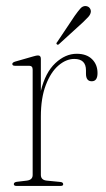

<svg xmlns="http://www.w3.org/2000/svg" viewBox="-20 -612 348 632"><path d="M114.5 -418.5V-312.5Q129 -373 162 -404Q195 -435 232.5 -435Q265 -435 283 -417.2Q301 -399.5 301 -371.5Q301 -344.5 282 -344.5Q263 -344.5 263 -369.5V-380.5Q263 -418 224.5 -418Q197.5 -418 172.2 -396.2Q147 -374.5 130.8 -332Q114.5 -289.5 114.5 -228V-36.5Q114.5 -19.5 133.5 -17.5L179 -13Q188 -12 188 -5.5Q188 0 179.5 0H34Q25.5 0 25.5 -6Q25.5 -12 35 -13.5L68.5 -17.5Q87.5 -20 87.5 -36V-383Q87.5 -395.5 76 -395.5H29Q20.5 -395.5 20.5 -401.5Q20.5 -406 29 -409L90 -426.5Q100 -429.5 105 -429.5Q114.5 -429.5 114.5 -418.5ZM226 -560Q237 -575.5 244.8 -584.2Q252.5 -593 263 -592Q271 -591 275.2 -585.5Q279.5 -580 279 -573Q278 -564.5 270.8 -556.5Q263.5 -548.5 254 -539.5L174.5 -467Q170.5 -463 167.5 -466Q163.5 -468.5 168.5 -474Z"/></svg>

Font: Fraunces 144pt S050 Thin
Style: Regular
Weight: 100
Version: Version 1.000; ttfautohint (v1.8.3)